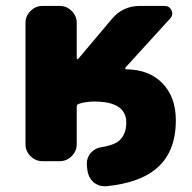

<svg xmlns="http://www.w3.org/2000/svg" viewBox="-20 -567 652 651"><path d="M240.2 -369.1Q240.2 -367.2 242.2 -366.2Q244.1 -365.2 245.1 -367.2L359.4 -502.9Q396.5 -546.9 454.1 -546.9H538.1Q554.7 -546.9 561.5 -531.7Q568.4 -516.6 556.6 -503.9L405.3 -337.9Q404.3 -335.9 404.8 -334Q405.3 -332 408.2 -332Q485.4 -331.1 530.3 -285.2Q576.2 -238.3 576.2 -159.2Q576.2 -46.9 504.9 8.8Q448.2 53.7 339.8 64.5Q336.9 64.5 334 64.5Q313.5 64.5 296.9 50.8Q279.3 34.2 276.4 9.8L274.4 -6.8Q274.4 -9.8 274.4 -12.7Q274.4 -32.2 287.1 -47.9Q302.7 -65.4 326.2 -68.4Q361.3 -74.2 378.9 -85.9Q408.2 -107.4 408.2 -151.4Q408.2 -222.7 299.8 -222.7Q270.5 -222.7 247.1 -214.8Q240.2 -212.9 240.2 -205.1V-78.1Q240.2 -54.7 223.1 -37.6Q206.1 -20.5 182.6 -20.5H124Q100.6 -20.5 83.5 -37.6Q66.4 -54.7 66.4 -78.1V-489.3Q66.4 -512.7 83.5 -529.8Q100.6 -546.9 124 -546.9H182.6Q206.1 -546.9 223.1 -529.8Q240.2 -512.7 240.2 -489.3Z"/></svg>

Font: Gen Jyuu Gothic Heavy
Style: Bold
Weight: 900
Designer: [Source Han Sans]
Ryoko NISHIZUKA  (kana & ideographs); Paul D. Hunt (Latin, Greek & Cyrillic); Wenlong ZHANG  (bopomofo
Version: Version 1.002.20150607